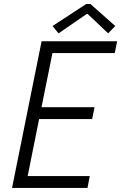

<svg xmlns="http://www.w3.org/2000/svg" viewBox="-20 -922 595 942"><path d="M184.1 -719.7H554.7L543 -661.6H237.3L183.6 -396H443.8L432.1 -337.9H171.9L115.7 -58.1H420.4L409.2 0H39.1ZM237.8 -794.4 402.8 -902.3H423.8L545.4 -794.4L510.7 -758.3L410.6 -853H404.8L267.1 -758.3Z"/></svg>

Font: Reddit Sans Fudge Light Italic
Style: Regular
Weight: 300
Italic angle: -11.25°
Designer: Stephen Hutchings
Version: Version 1.013